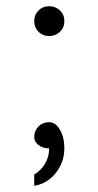

<svg xmlns="http://www.w3.org/2000/svg" viewBox="-20 -476 315 616"><path d="M137.7 -456.1Q158.2 -456.1 172.4 -442.4Q186.5 -428.7 186.5 -408.2Q186.5 -387.7 172.4 -374Q158.2 -360.4 137.7 -360.4Q117.2 -360.4 103.5 -374Q89.8 -387.7 89.8 -408.2Q89.8 -428.7 103.5 -442.4Q117.2 -456.1 137.7 -456.1ZM137.7 -84Q158.2 -84 172.4 -59.6Q186.5 -35.2 186.5 0Q186.5 43.9 159.2 78.6Q131.8 113.3 89.8 120.1V84Q112.3 70.3 125 48.3Q137.7 26.4 137.7 0Q117.2 0 103.5 -10.7Q89.8 -21.5 89.8 -36.1Q89.8 -56.6 103.5 -70.3Q117.2 -84 137.7 -84Z"/></svg>

Font: Lohit Tamil
Style: Regular
Weight: 400
Version: 2.91.1